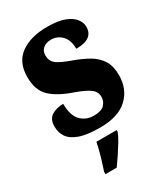

<svg xmlns="http://www.w3.org/2000/svg" viewBox="-190 -636 824 943"><g transform="rotate(-30 222.0 -164.0)"><path d="M215 10Q140 10 98 -5.5Q56 -21 39 -47Q22 -73 22 -106Q22 -148 49 -165Q76 -182 115 -182Q115 -116 144 -86Q173 -56 217 -56Q260 -56 277.5 -74.5Q295 -93 295 -118Q295 -148 269 -166.5Q243 -185 189 -204Q108 -232 68 -270.5Q28 -309 28 -383Q28 -468 85 -508.5Q142 -549 235 -549Q296 -549 332.5 -535Q369 -521 386 -499Q403 -477 403 -453Q403 -419 379.5 -401.5Q356 -384 306 -384Q306 -433 281 -459Q256 -485 220 -485Q193 -485 175.5 -471Q158 -457 158 -431Q158 -400 179.5 -382.5Q201 -365 263 -343Q310 -326 346 -305Q382 -284 402.5 -251.5Q423 -219 423 -168Q423 -88 370.5 -39Q318 10 215 10ZM122 208Q128 189 136.5 162.5Q145 136 152 109Q159 82 163 61H278V71Q270 92 254 118.5Q238 145 220 172Q202 199 186 221H122Z"/></g></svg>

Font: Noto Serif Condensed Black
Style: Regular
Weight: 900
Width: 3
Designer: Monotype Design Team
Foundry: Monotype Imaging Inc.
Version: Version 2.015; ttfautohint (v1.8.4.7-5d5b)